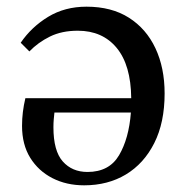

<svg xmlns="http://www.w3.org/2000/svg" viewBox="-20 -543 560 575"><path d="M232 12Q179 12 137 -9.5Q95 -31 70.5 -70.5Q46 -110 46 -166Q46 -187 48.5 -207.5Q51 -228 56 -249H373Q372 -348 329.5 -399.5Q287 -451 213 -451Q165 -451 129.5 -433.5Q94 -416 68 -389L42 -415Q74 -462 124 -492.5Q174 -523 239 -523Q314 -523 366 -490Q418 -457 445.5 -398.5Q473 -340 473 -263Q473 -176 442 -114.5Q411 -53 357 -20.5Q303 12 232 12ZM242 -28Q307 -28 336.5 -78Q366 -128 372 -206H143Q142 -197 141 -186Q140 -175 140 -162Q140 -91 168 -59.5Q196 -28 242 -28Z"/></svg>

Font: Literata 36pt
Style: Regular
Weight: 400
Designer: Latin by Veronika Burian and Jose Scaglione. Greek by Irene Vlachou. Cyrillic by Vera Evstafieva.
Foundry: TypeTogether
Version: Version 3.002